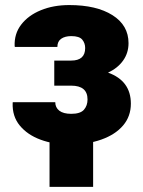

<svg xmlns="http://www.w3.org/2000/svg" viewBox="-20 -558 563 755"><path d="M252.4 10.3Q190.9 10.3 139.4 -8.8Q87.9 -27.8 57.9 -64.2Q27.8 -100.6 29.8 -153.3L30.3 -156.2H197.3Q197.3 -135.3 213.1 -122.8Q229 -110.4 260.3 -110.4Q295.9 -110.4 310.1 -126.5Q324.2 -142.6 324.2 -167Q324.2 -221.2 259.8 -221.2H193.4V-319.8H259.8Q314.9 -319.8 314.9 -369.1Q314.9 -388.2 303.5 -402.1Q292 -416 260.3 -416Q235.4 -416 220.5 -405.5Q205.6 -395 205.6 -373.5H38.6L37.6 -376.5Q35.6 -425.3 63.5 -461.4Q91.3 -497.6 140.6 -517.8Q189.9 -538.1 252.4 -538.1Q359.4 -538.1 422.4 -498.3Q485.4 -458.5 485.4 -388.2Q485.4 -349.6 463.9 -319.6Q442.4 -289.6 404.8 -272.5Q494.6 -240.2 494.6 -150.4Q494.6 -100.6 464.1 -64.7Q433.6 -28.8 378.9 -9.3Q324.2 10.3 252.4 10.3ZM174.8 176.8V-95.7H346.2V176.8Z"/></svg>

Font: Roboto Slab Black
Style: Regular
Weight: 900
Designer: Google
Version: Version 2.000; ttfautohint (v1.8.1.43-b0c9)